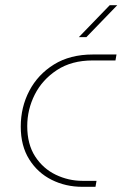

<svg xmlns="http://www.w3.org/2000/svg" viewBox="-20 -720 472 740"><path d="M297 0Q233 0 179 -27Q125 -54 92.5 -106Q60 -158 60 -232Q60 -307 93 -370Q126 -433 188 -471.5Q250 -510 338 -510H429L425 -487H337Q256 -487 199.5 -450Q143 -413 114 -355.5Q85 -298 85 -234Q85 -164 115.5 -117Q146 -70 195 -46.5Q244 -23 298 -23H352L348 0ZM284 -577 403 -700H432L313 -577Z"/></svg>

Font: MuseoModerno Thin
Style: Italic
Weight: 100
Italic angle: -9°
Designer: Pablo Cosgaya, Héctor Gatti, Marcela Romero, and the Authors of The MuseoModerno Project.
Foundry: Omnibus-Type Team
Version: Version 1.003